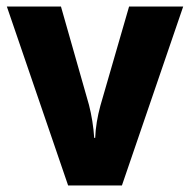

<svg xmlns="http://www.w3.org/2000/svg" viewBox="-20 -662 583 589"><path d="M189 -93H354L542 -642H376L288 -338C279 -305 273 -270 272 -239H269C267 -272 261 -309 253 -340L167 -642H1Z"/></svg>

Font: Noto Sans Kannada UI SemiCondensed ExtraBold
Style: Regular
Weight: 800
Width: 4
Designer: Jelle Bosma - Monotype Design Team
Foundry: Monotype Imaging Inc.
Version: Version 2.005